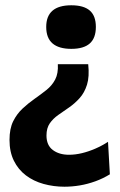

<svg xmlns="http://www.w3.org/2000/svg" viewBox="-20 -558 456 727"><path d="M314 -315Q319 -268 309.5 -237.5Q300 -207 281.5 -186.5Q263 -166 242 -151.5Q221 -137 201 -123Q181 -109 168.5 -91Q156 -73 156 -45Q156 -8 180 10Q204 28 241 28Q265 28 290 22Q315 16 340.5 5Q366 -6 389 -21L396 102Q370 118 341 128.5Q312 139 282.5 144Q253 149 224 149Q183 149 145 138.5Q107 128 78 106Q49 84 32.5 50.5Q16 17 16 -28Q16 -71 30 -99Q44 -127 65.5 -147Q87 -167 110.5 -183.5Q134 -200 155.5 -217Q177 -234 189 -257Q201 -280 199 -315ZM250 -538Q297 -538 320 -518Q343 -498 343 -456Q343 -414 320 -393.5Q297 -373 250 -373Q203 -373 179 -393.5Q155 -414 155 -456Q155 -538 250 -538Z"/></svg>

Font: Bricolage Grotesque 48pt Condensed ExtraBold
Style: Bold
Weight: 700
Version: Version 1.000;gftools[0.9.30]